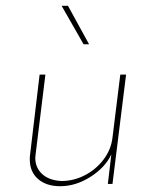

<svg xmlns="http://www.w3.org/2000/svg" viewBox="-20 -636 527 664"><path d="M416 -378 369 0H353L365 -102Q344 -57 293 -24.5Q242 8 188 8Q140 8 111.5 -17Q83 -42 83 -85Q83 -96 84 -101L117 -378H137L103 -101L102 -90Q102 -56 126 -34Q150 -12 193 -10Q234 -10 272.5 -29.5Q311 -49 337.5 -83.5Q364 -118 369 -160L396 -378ZM288 -483H269L193 -616H215Z"/></svg>

Font: Josefin Sans Thin
Style: Italic
Weight: 200
Italic angle: -7°
Designer: Santiago Orozco
Foundry: Typemade
Version: Version 2.000